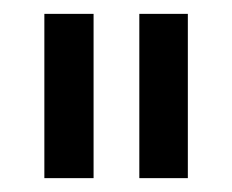

<svg xmlns="http://www.w3.org/2000/svg" viewBox="-20 -701 335 277"><path d="M115 -444H44V-681H115ZM251 -444H181V-681H251Z"/></svg>

Font: Hind Colombo
Style: Regular
Weight: 400
Designer: Jyotish Sonowal, Aditi Pimprikar
Foundry: Indian Type Foundry
Version: Version 1.000;PS 1.0;hotconv 1.0.86;makeotf.lib2.5.63406; tt